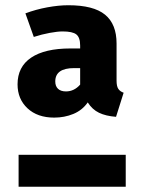

<svg xmlns="http://www.w3.org/2000/svg" viewBox="-20 -713 540 733"><path d="M286 -528V-539Q286 -570 271.5 -581.5Q257 -593 219 -593Q200 -593 170 -587.5Q140 -582 109 -572L77 -662Q117 -677 160.5 -685Q204 -693 241 -693Q337 -693 381 -657Q425 -621 425 -547V-405Q425 -384 431.5 -374Q438 -364 452 -359L423 -267Q384 -270 358 -282.5Q332 -295 315 -322Q294 -292 260 -278Q226 -264 187 -264Q123 -264 85 -299.5Q47 -335 47 -391Q47 -458 99 -493Q151 -528 249 -528ZM286 -390V-453H263Q191 -453 191 -402Q191 -384 201.5 -374Q212 -364 232 -364Q263 -364 286 -390ZM460 -122V0H51V-122Z"/></svg>

Font: FiraGOUPP
Style: Bold
Weight: 700
Designer: bBox Type
Foundry: bBox Type GmbH
Version: Version 1.001